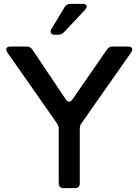

<svg xmlns="http://www.w3.org/2000/svg" viewBox="-20 -974 717 994"><path d="M563 -733H644Q654 -733 659.5 -729Q665 -725 665 -718Q665 -712 660 -704L402 -336Q393 -324 393 -307V-24Q393 -13 386.5 -6.5Q380 0 369 0H308Q297 0 290.5 -6.5Q284 -13 284 -24V-306Q284 -323 275 -335L17 -704Q12 -712 12 -718Q12 -725 17.5 -729Q23 -733 33 -733H118Q137 -733 147 -718L321 -459Q329 -448 338 -448Q347 -448 355 -459L534 -718Q544 -733 563 -733ZM281 -794H263Q253 -794 247.5 -798.5Q242 -803 242 -810Q242 -816 246 -823L315 -938Q324 -954 344 -954H409Q418 -954 423.5 -950Q429 -946 429 -940Q429 -934 421 -924L311 -807Q299 -794 281 -794Z"/></svg>

Font: Shippori Gochic B2 Bold
Style: Regular
Weight: 700
Designer: FONTDASU
Foundry: FONTDASU / Google Inc. / but / Adobe
Version: Version 1.130